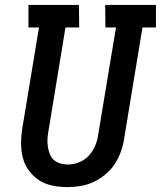

<svg xmlns="http://www.w3.org/2000/svg" viewBox="-20 -755 656 783"><path d="M255 8Q224 8 194 2Q164 -4 140 -19.5Q116 -35 98.5 -58.5Q81 -82 73.5 -110.5Q66 -139 66 -170Q66 -201 71 -232L139 -643H96V-735H302L303 -643H247L177 -217Q174 -201 173.5 -185.5Q173 -170 175.5 -155Q178 -140 183.5 -126Q189 -112 200 -102.5Q211 -93 226 -88.5Q241 -84 257 -84Q279 -84 302 -93Q325 -102 341.5 -119.5Q358 -137 367.5 -159Q377 -181 380 -203L453 -643H410L409 -735H616V-643H561L486 -188Q482 -162 472.5 -135.5Q463 -109 447.5 -85.5Q432 -62 409.5 -43.5Q387 -25 361.5 -13Q336 -1 309 3.5Q282 8 255 8Z"/></svg>

Font: Iosevka Etoile Semibold
Style: Italic
Weight: 600
Italic angle: -9°
Designer: Belleve Invis
Foundry: Belleve Invis
Version: Version 22.1.2; ttfautohint (v1.8.4)